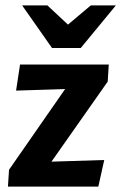

<svg xmlns="http://www.w3.org/2000/svg" viewBox="-20 -688 447 708"><path d="M9.3 0 13.3 -62 220.1 -359.6 39.3 -353.9 53.9 -450H381.1L377.2 -387.1L169.8 -91.9L364.4 -98L342.6 0ZM171.8 -511 61.7 -668H154.9L230.6 -597.2L314.7 -668H407.2L277.8 -511Z"/></svg>

Font: Ancizar Sans Thin
Style: Italic
Weight: 100
Italic angle: -4°
Designer: Cesar Puertas, Viviana Monsalve, Julian Moncada, Julian Prieto, Jose Castro, Mariel Hernandez, Felipe Aragon, Sara Alarc
Version: Version 8.100